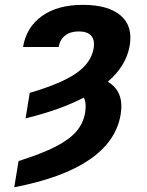

<svg xmlns="http://www.w3.org/2000/svg" viewBox="-20 -573 616 806"><path d="M87.4 -76 104.8 -183.2Q237.2 -221.9 299.9 -265.6Q362.6 -309.3 372.9 -369.3Q378.9 -404.8 362.9 -422.9Q346.9 -441.1 310.7 -441.1Q275.2 -441.1 253.2 -423.7Q231.2 -406.2 226.2 -375.7H76.7Q90.6 -458.8 156.1 -505.7Q221.6 -552.6 327.8 -552.6Q433.9 -552.6 486.2 -508.2Q538.4 -463.8 524.5 -381.7Q509.9 -296.5 432.5 -229.8Q502.5 -188.9 486.5 -92.3Q467.7 20.6 355.5 97.3Q243.3 174 39.8 213.1L57.9 103Q155.2 72.4 213.2 42.6Q271.3 12.8 300.6 -21.3Q329.9 -55.4 337.4 -100.5Q343.8 -138.5 332 -163.4Q234 -112.2 87.4 -76Z"/></svg>

Font: Karasuma Gothic
Style: Bold Italic
Weight: 700
Italic angle: 9.39998°
Designer: Rasmus Andersson / Ryoko Nishizuka
Foundry: Genbu
Version: Version 1.00